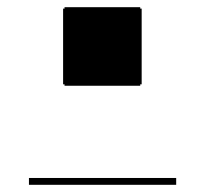

<svg xmlns="http://www.w3.org/2000/svg" viewBox="-20 -515 570 534"><path d="M155.5 -280.5V-491H374V-280.5ZM60.5 -1V-20H470V-1ZM159.5 -276.5V-495H370V-276.5Z"/></svg>

Font: Bodoni Moda 11pt Medium
Style: Regular
Weight: 500
Designer: Owen Earl
Foundry: indestructible type
Version: Version 2.004